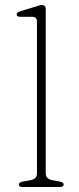

<svg xmlns="http://www.w3.org/2000/svg" viewBox="-20 -746 315 766"><path d="M162.5 -709V-54Q162.5 -32 189.5 -27L217 -22Q234 -19 234 -10Q234 0 219 0H70Q55 0 55 -10Q55 -18.5 72 -22L101 -27Q127.5 -32 127.5 -53.5V-659Q127.5 -679 109 -679H61Q46.5 -679 46.5 -688.5Q46.5 -696.5 60.5 -701L119.5 -719Q128 -721.5 135.2 -723.8Q142.5 -726 147 -726Q162.5 -726 162.5 -709Z"/></svg>

Font: Fraunces 9pt S050 Thin
Style: Regular
Weight: 100
Version: Version 1.000; ttfautohint (v1.8.3)